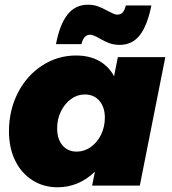

<svg xmlns="http://www.w3.org/2000/svg" viewBox="-20 -786 728 813"><path d="M487 -596Q462 -596 442 -603.5Q422 -611 400 -624Q374 -639 362 -639Q334 -639 325 -599H217Q233 -683 266 -724.5Q299 -766 352 -766Q376 -766 395 -759Q414 -752 438 -739Q449 -733 459 -728.5Q469 -724 476 -724Q491 -724 499.5 -733.5Q508 -743 513 -763H621Q604 -678 572 -637Q540 -596 487 -596ZM18 -230Q18 -319 55.5 -392.5Q93 -466 158.5 -508.5Q224 -551 302 -551Q358 -551 399 -528.5Q440 -506 463 -463L479 -544H680L572 0H370L382 -59Q313 7 224 7Q164 7 117 -23Q70 -53 44 -106.5Q18 -160 18 -230ZM424 -288Q424 -332 401 -359Q378 -386 339 -386Q307 -386 280.5 -366.5Q254 -347 238 -314.5Q222 -282 222 -243Q222 -197 244.5 -170.5Q267 -144 305 -144Q337 -144 364.5 -163.5Q392 -183 408 -216Q424 -249 424 -288Z"/></svg>

Font: TypoPRO Montserrat
Style: Italic
Weight: 800
Italic angle: -11.3°
Designer: Julieta Ulanovsky
Foundry: Julieta Ulanovsky
Version: Version 6.001